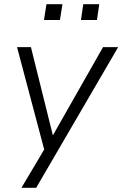

<svg xmlns="http://www.w3.org/2000/svg" viewBox="-20 -713 582 913"><path d="M82 180 199 -17 195 16 61 -489H127L236 -51H221L470 -489H542L152 180ZM365 -618 376 -693H452L441 -618ZM189 -618 201 -693H277L265 -618Z"/></svg>

Font: Nunito Sans 10pt Light
Style: Italic
Weight: 300
Italic angle: -9°
Designer: Vernon Adams
Foundry: Vernon Adams
Version: Version 3.101;gftools[0.9.27]